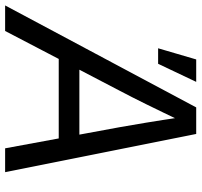

<svg xmlns="http://www.w3.org/2000/svg" viewBox="-68 -730 768 731"><g transform="rotate(90 315.5 -364.0)"><path d="M-29.8 0 358.4 -727.5H459.5L605 0H514.2L433.6 -437Q426.3 -478.5 416.7 -535.9Q407.2 -593.3 393.6 -684.6H417.5Q374.5 -594.2 346.2 -536.9Q317.9 -479.5 295.4 -437L67.4 0ZM141.1 -204.1 154.3 -282.7H514.6L501.5 -204.1ZM133.3 -582.5 175.8 -727.5H261.2L192.4 -582.5Z"/></g></svg>

Font: Inter 28pt
Style: Italic
Weight: 400
Italic angle: -9.3988°
Designer: Rasmus Andersson
Foundry: rsms
Version: Version 4.001;git-66647c0bb